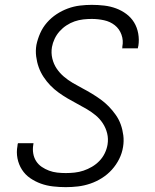

<svg xmlns="http://www.w3.org/2000/svg" viewBox="-20 -763 640 791"><path d="M251 8Q225 8 198.5 5Q172 2 148.5 -6.5Q125 -15 104.5 -29Q84 -43 70.5 -64Q57 -85 52 -110.5Q47 -136 52 -162Q52 -165 52.5 -167.5Q53 -170 54 -173H118Q118 -171 117.5 -169Q117 -167 117 -166Q114 -148 117 -130.5Q120 -113 129 -99Q138 -85 152 -75.5Q166 -66 182 -60Q198 -54 215.5 -52Q233 -50 251 -50Q269 -50 287.5 -52Q306 -54 324 -60Q342 -66 359 -76Q376 -86 389.5 -100Q403 -114 411.5 -131.5Q420 -149 423 -167Q427 -191 421.5 -213.5Q416 -236 403.5 -255Q391 -274 374 -288Q357 -302 337.5 -313.5Q318 -325 298 -335.5Q278 -346 258.5 -357.5Q239 -369 221 -382Q203 -395 187.5 -411Q172 -427 159.5 -446Q147 -465 139.5 -486Q132 -507 129 -530.5Q126 -554 130 -578Q135 -602 145.5 -626Q156 -650 173.5 -670Q191 -690 213 -704.5Q235 -719 259.5 -728Q284 -737 309 -740Q334 -743 358 -743Q384 -743 409.5 -740Q435 -737 458 -728.5Q481 -720 500.5 -705.5Q520 -691 532.5 -670.5Q545 -650 549.5 -624.5Q554 -599 550 -574Q549 -571 548.5 -568.5Q548 -566 548 -564H483Q484 -565 484 -567Q484 -569 484 -571Q489 -596 480.5 -620Q472 -644 453 -659Q434 -674 409 -679.5Q384 -685 358 -685Q341 -685 323 -683Q305 -681 287.5 -675Q270 -669 254 -658.5Q238 -648 225.5 -634Q213 -620 205 -603Q197 -586 194 -569Q190 -545 195.5 -522Q201 -499 213.5 -480.5Q226 -462 243 -447.5Q260 -433 279.5 -421.5Q299 -410 319 -399.5Q339 -389 358 -377.5Q377 -366 395 -353Q413 -340 428.5 -324Q444 -308 457 -289.5Q470 -271 477.5 -250Q485 -229 488 -205.5Q491 -182 487 -158Q483 -132 471 -108Q459 -84 441 -64Q423 -44 400 -29.5Q377 -15 352 -6.5Q327 2 301.5 5Q276 8 251 8Z"/></svg>

Font: Iosevka Curly LtExObl
Style: Regular
Weight: 300
Width: 7
Italic angle: -9°
Monospace: yes
Designer: Belleve Invis
Foundry: Belleve Invis
Version: Version 11.1.0; ttfautohint (v1.8.3)